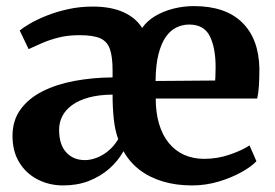

<svg xmlns="http://www.w3.org/2000/svg" viewBox="-20 -582 878 614"><path d="M182 11Q138 11 101 -7.8Q64 -26.5 42 -62Q20 -97.5 20 -147.5Q20 -197 45.8 -232.2Q71.5 -267.5 116 -290Q160.5 -312.5 218.2 -323.2Q276 -334 340 -334.5V-357.5Q340 -400.5 331.5 -425Q323 -449.5 300.5 -459.5Q278 -469.5 234.5 -469.5Q197 -469.5 167.5 -462Q138 -454.5 114.5 -444.2Q91 -434 71.5 -425L43 -484.5Q53 -493 75 -506Q97 -519 128 -531.5Q159 -544 197 -552.5Q235 -561 276.5 -561Q335 -561 374.8 -543Q414.5 -525 434.5 -492.5Q450.5 -515.5 476.8 -531Q503 -546.5 535 -554.5Q567 -562.5 600 -562.5Q700.5 -562.5 754 -510.5Q807.5 -458.5 809.5 -363.5Q809.5 -331 808 -307.5Q806.5 -284 802.5 -267H478Q478 -221.5 488.8 -185.5Q499.5 -149.5 520 -124.5Q540.5 -99.5 569 -86.8Q597.5 -74 633 -74Q675.5 -74 715.2 -87.8Q755 -101.5 778 -117L800 -66.5Q784.5 -49.5 752.2 -31.5Q720 -13.5 678.8 -1.2Q637.5 11 594 11Q542.5 11 499.8 -2Q457 -15 425.5 -39.5Q394 -64 375 -98.5Q357 -66.5 328.8 -42Q300.5 -17.5 263.8 -3.2Q227 11 182 11ZM477.5 -323 668 -324.5Q669 -333.5 669 -346Q669 -358.5 669.5 -367.5Q669.5 -429 651 -466.2Q632.5 -503.5 585 -503.5Q563.5 -503.5 544.2 -494.2Q525 -485 510.2 -464Q495.5 -443 486.8 -408.5Q478 -374 477.5 -323ZM251.5 -70Q269.5 -70 289.2 -77.5Q309 -85 327 -100Q345 -115 358 -137Q347.5 -166 343.8 -202Q340 -238 340 -279.5Q295.5 -279 263.2 -270Q231 -261 210 -245.5Q189 -230 179 -210Q169 -190 169 -167Q169 -119.5 191.8 -94.8Q214.5 -70 251.5 -70Z"/></svg>

Font: Merriweather 36pt
Style: Bold
Weight: 700
Designer: Eben Sorkin
Foundry: Eben Sorkin
Version: Version 2.100